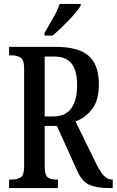

<svg xmlns="http://www.w3.org/2000/svg" viewBox="-20 -951 590 971"><path d="M26 0V-43H43Q67 -43 84.5 -54Q102 -65 102 -109V-604Q102 -648 84 -659.5Q66 -671 43 -671H26V-714H262Q377 -714 428.5 -668.5Q480 -623 480 -526Q480 -442 445 -398Q410 -354 362 -337L466 -124Q486 -84 504.5 -63.5Q523 -43 546 -43H550V0H531Q466 0 429.5 -17.5Q393 -35 369 -90L268 -314H206V-109Q206 -65 221.5 -54Q237 -43 262 -43H273V0ZM247 -362Q311 -362 340.5 -403Q370 -444 370 -521Q370 -593 342.5 -629Q315 -665 254 -665H206V-362ZM205 -784Q226 -821 248 -859Q270 -897 282 -931H388V-921Q378 -904 353.5 -876.5Q329 -849 300 -820.5Q271 -792 246 -771H205Z"/></svg>

Font: Noto Serif Thai ExtraCondensed Medium
Style: Regular
Weight: 500
Width: 2
Designer: Monotype Design Team
Foundry: Monotype Imaging Inc.
Version: Version 2.002; ttfautohint (v1.8.4.7-5d5b)